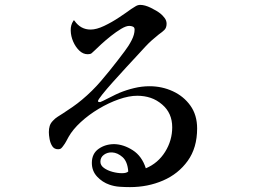

<svg xmlns="http://www.w3.org/2000/svg" viewBox="-20 -747 1040 786"><path d="M505 -45Q502 -86 481.5 -104Q461 -122 439 -123Q420 -124 405.5 -113.5Q391 -103 391 -85Q391 -70 405.5 -59.5Q420 -49 440.5 -43.5Q461 -38 479.5 -38Q498 -38 505 -45ZM787 -221Q787 -142 748.5 -88.5Q710 -35 647.5 -8Q585 19 512 19Q491 19 469.5 17.5Q448 16 428 9Q399 -1 377.5 -24Q356 -47 356 -80Q356 -118 383.5 -137.5Q411 -157 448 -157Q486 -156 523.5 -132Q561 -108 577 -58Q627 -79 656 -125.5Q685 -172 685 -226Q685 -284 644 -319Q622 -338 596.5 -346.5Q571 -355 542 -355Q508 -355 466.5 -340.5Q425 -326 384 -301.5Q343 -277 310.5 -247Q278 -217 261 -187Q256 -178 251 -168.5Q246 -159 239 -150Q235 -144 230.5 -140Q226 -136 218 -136Q202 -136 194 -148.5Q186 -161 183 -177.5Q180 -194 180 -206Q180 -220 183.5 -231.5Q187 -243 197 -253Q205 -262 216 -269Q227 -276 238 -283Q258 -296 277.5 -309.5Q297 -323 316 -339Q358 -374 393.5 -415.5Q429 -457 462 -500Q474 -516 490.5 -537.5Q507 -559 519 -582.5Q531 -606 531 -626Q531 -635 524 -638Q517 -641 509 -641Q496 -641 476 -629Q456 -617 434.5 -600Q413 -583 394.5 -566Q376 -549 367 -540Q360 -533 355 -529Q350 -525 339 -525Q320 -525 304.5 -540Q289 -555 279.5 -577Q270 -599 269.5 -622Q269 -645 280 -661Q282 -666 285 -662Q310 -626 351 -626Q375 -626 406.5 -641Q438 -656 468 -676Q498 -696 517 -710Q525 -715 534.5 -721Q544 -727 554 -727Q573 -727 597.5 -715Q622 -703 636 -692Q645 -685 653.5 -674Q662 -663 662 -650Q662 -633 652.5 -624Q643 -615 630 -606Q616 -595 602 -582.5Q588 -570 575 -556Q568 -548 546 -524.5Q524 -501 496.5 -471Q469 -441 442.5 -411.5Q416 -382 398.5 -360Q381 -338 381 -333Q381 -330 385 -329.5Q389 -329 390 -329Q391 -329 401.5 -334Q412 -339 426.5 -346.5Q441 -354 453.5 -360Q466 -366 469 -367Q498 -379 529.5 -386.5Q561 -394 592 -394Q643 -394 687.5 -373.5Q732 -353 759.5 -314.5Q787 -276 787 -221Z"/></svg>

Font: Kaisei Tokumin
Style: Regular
Weight: 400
Designer: Font-Kai, 金井和夫
Foundry: KAZUO KANAI
Version: Version 5.003